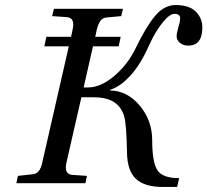

<svg xmlns="http://www.w3.org/2000/svg" viewBox="-20 -727 823 762"><path d="M45 0 51 -29 106 -35Q124 -36 133.5 -47.5Q143 -59 148 -83L253 -543H156L164 -581H262L268 -609Q279 -656 246 -659L187 -663L194 -692H468L461 -663L406 -658Q388 -657 379 -645Q370 -633 364 -609L358 -581H459L451 -543H349L312 -380H329Q380 -380 434 -426Q488 -472 519 -537Q560 -622 596 -664.5Q632 -707 677 -707Q731 -707 757 -681Q783 -655 783 -618Q783 -546 727 -546Q707 -546 694 -557Q681 -568 681 -583Q681 -596 688 -619Q695 -642 695 -655Q695 -672 672 -672Q653 -672 624.5 -636.5Q596 -601 572 -548Q538 -471 497.5 -427Q457 -383 418 -371L417 -368Q485 -367 534.5 -308Q584 -249 584 -171Q584 -85 604 -52.5Q624 -20 691 -20L683 15H627Q554 15 519.5 -17Q485 -49 484 -122Q482 -232 473 -265Q453 -333 374 -340Q363 -341 351 -341H303L244 -83Q233 -36 266 -33L325 -29L319 0Z"/></svg>

Font: Heuristica
Style: Italic
Weight: 400
Italic angle: -13°
Version: Version 1.0.2